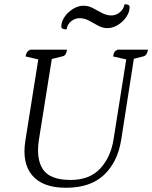

<svg xmlns="http://www.w3.org/2000/svg" viewBox="-20 -876 720 908"><path d="M292 12Q182 12 132.5 -46.5Q83 -105 100 -211L161 -595L101 -609Q104 -633 123 -641H297Q293 -613 277 -610L225 -597L164 -215Q150 -124 183.5 -74.5Q217 -25 314 -25Q404 -25 454 -79Q504 -133 517 -217L577 -595L515 -609Q517 -623 521 -629.5Q525 -636 536 -641H680Q675 -614 660 -610L613 -598L553 -214Q536 -109 471.5 -48.5Q407 12 292 12ZM295 -737Q270 -737 270 -750Q270 -774 285.5 -796.5Q301 -819 325.5 -834Q350 -849 375 -849Q398 -849 419.5 -837.5Q441 -826 462.5 -814.5Q484 -803 507 -803Q529 -803 547 -818Q565 -833 569 -856Q593 -856 593 -843Q593 -819 577.5 -796Q562 -773 537.5 -758Q513 -743 488 -743Q465 -743 443.5 -755Q422 -767 400.5 -778.5Q379 -790 356 -790Q334 -790 316 -775Q298 -760 295 -737Z"/></svg>

Font: Petrona Light
Style: Italic
Weight: 300
Italic angle: -9°
Designer: Ringo R. Seeber
Foundry: Ringo R. Seeber
Version: Version 2.001; ttfautohint (v1.8.3)